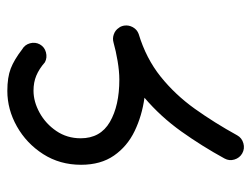

<svg xmlns="http://www.w3.org/2000/svg" viewBox="-102 -560 698 534"><g transform="rotate(-90 247.0 -293.0)"><path d="M87.4 31.7Q74.7 24.4 70.3 10Q65.9 -4.4 73.2 -17.6Q107.4 -80.1 148.4 -137.7Q189.5 -195.3 242.2 -240.2Q191.9 -247.1 149.4 -267.6Q106.9 -288.1 81.3 -325Q55.7 -361.8 55.7 -416.5Q55.7 -475.6 85.4 -522Q115.2 -568.4 162.4 -595Q209.5 -621.6 261.2 -621.6Q298.8 -621.6 323.5 -612.1Q348.1 -602.5 376.5 -580.6Q389.6 -573.2 393.6 -558.6Q397.5 -543.9 390.6 -531.2Q383.3 -518.1 368.4 -514.2Q353.5 -510.3 340.8 -517.1Q322.3 -533.2 303.7 -541Q285.2 -548.8 261.7 -548.8Q231.4 -548.8 200.7 -532Q169.9 -515.1 149.7 -485.4Q129.4 -455.6 129.4 -417.5Q129.4 -362.8 174.8 -336.4Q220.2 -310.1 292.5 -310.1Q315.4 -310.1 344.2 -314.9Q373 -319.8 395.5 -326.2Q407.2 -329.6 418.7 -325.4Q430.2 -321.3 436.5 -311.5Q439.5 -308.1 440.9 -303.7Q442.4 -299.8 442.9 -295.4Q444.3 -284.2 439 -273.9Q439 -273.9 438.5 -272.9Q438.5 -272.5 438 -272Q431.6 -260.7 419.4 -256.3Q351.6 -235.8 301 -195.3Q250.5 -154.8 211.4 -100.1Q172.4 -45.4 137.7 17.6Q130.4 30.8 115.5 34.9Q100.6 39.1 87.4 31.7Z"/></g></svg>

Font: Mikhak Regular
Style: Regular
Weight: 400
Designer: Amin Abedi
Version: Version 3.3